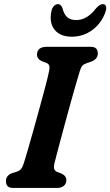

<svg xmlns="http://www.w3.org/2000/svg" viewBox="-20 -932 547 952"><path d="M249.5 -120Q245.5 -100.5 249.8 -91.5Q254 -82.5 266 -78.5L283.5 -72Q309 -60.5 309 -39Q309 -21 296.5 -10.5Q284 0 263 0H48Q25 0 17.2 -9.5Q9.5 -19 9.5 -34Q9 -48.5 17.8 -58.8Q26.5 -69 40 -73.5L61 -80Q76 -84.5 84.2 -94.2Q92.5 -104 98.5 -124Q106 -147.5 119 -192.5Q132 -237.5 147.5 -292.8Q163 -348 178.2 -403.8Q193.5 -459.5 205.8 -506.2Q218 -553 223.5 -580Q227 -596.5 224.2 -606.2Q221.5 -616 208 -621L189 -628Q163.5 -639 163.5 -661Q163.5 -700 213 -700H426.5Q449.5 -700 457.2 -690.8Q465 -681.5 465 -667Q465 -651.5 456 -641.8Q447 -632 432.5 -626.5L410.5 -619Q395.5 -614 388.5 -606.2Q381.5 -598.5 376 -580.5Q368.5 -556 356.5 -514.8Q344.5 -473.5 330.8 -424.2Q317 -375 303.5 -324.5Q290 -274 278.2 -230.5Q266.5 -187 258.8 -157.2Q251 -127.5 249.5 -120ZM358 -832.5Q412 -832.5 456.5 -891Q475.5 -911.5 489 -911.5Q501.5 -911.5 505.2 -901.5Q509 -891.5 503.5 -874.5Q484.5 -818 438.8 -784Q393 -750 336 -750Q279 -750 251.2 -784Q223.5 -818 234.5 -874.5Q237.5 -891.5 246.8 -901.5Q256 -911.5 268 -911.5Q282 -911.5 290 -891Q297 -861.5 313 -847Q329 -832.5 358 -832.5Z"/></svg>

Font: Fraunces 9pt S100 SemiBold
Style: Italic
Weight: 600
Italic angle: -16°
Version: Version 1.000; ttfautohint (v1.8.3)